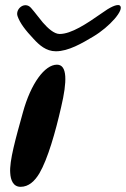

<svg xmlns="http://www.w3.org/2000/svg" viewBox="-20 -717 498 760"><path d="M201 -514C251 -514 305 -546 349.5 -572.5C413.5 -610.5 474 -679 454.5 -695C443.5 -703 412.5 -686.5 384.5 -666C322.5 -622.5 262 -582.5 216 -582.5C194.5 -582.5 170 -604.5 149.5 -628C133.5 -647 120.5 -665.5 103 -685.5C78.5 -713.5 39.5 -682 49.5 -653C59.5 -624.5 81 -597 113 -563C135 -539 162.5 -514 201 -514ZM61.5 22.5C93.5 22.5 117.5 0 136 -31C169 -87.5 199.5 -194 222 -293C246 -394.5 247 -461 205.5 -461C157 -461 102 -386.5 70.5 -271.5C42.5 -170.5 16.5 -79.5 20.5 -32C22 -5.5 31.5 22.5 61.5 22.5Z"/></svg>

Font: Gluten
Style: Italic
Weight: 400
Italic angle: -13°
Designer: Tyler Finck
Foundry: Etcetera Type Company
Version: Version 0.920